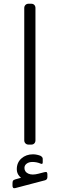

<svg xmlns="http://www.w3.org/2000/svg" viewBox="-20 -770 320 1029"><path d="M133 5Q123 5 116.5 -1.5Q110 -8 110 -18V-727Q110 -737 116.5 -743.5Q123 -750 133 -750H147Q158 -750 164 -743.5Q170 -737 170 -727V-18Q170 -8 164 -1.5Q158 5 147 5ZM62 238Q54 240 50.5 236.5Q47 233 47 226V213Q47 202 50 198Q53 194 63 191L113 177V191Q99 191 84.5 175Q70 159 70 137Q70 101 95 79Q120 57 157 57Q168 57 179 59.5Q190 62 197 65Q209 72 209 81V100Q209 112 198 107Q177 98 154 98Q135 98 123 107Q111 116 111 130Q111 151 131.5 160.5Q152 170 186 161L217 153Q228 150 231 153.5Q234 157 234 165V179Q234 192 222 196Z"/></svg>

Font: Rubik Light
Style: Regular
Weight: 300
Designer: Hubert and Fischer
Foundry: Hubert and Fischer
Version: Version 2.300;gftools[0.9.30]